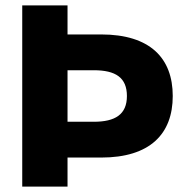

<svg xmlns="http://www.w3.org/2000/svg" viewBox="-20 -688 689 708"><path d="M617 -334C617 -474 533 -561 353 -561H229V-668H62V0H229V-107H353C533 -107 617 -194 617 -334ZM448 -334C448 -266 405 -239 326 -239H229V-429H326C406 -429 448 -402 448 -334Z"/></svg>

Font: Celebes ExtraBold
Style: Regular
Weight: 800
Designer: Anugrah Pasau
Foundry: Lafontype
Version: Version 1.000